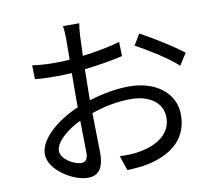

<svg xmlns="http://www.w3.org/2000/svg" viewBox="-88 -903 1175 1038"><g transform="rotate(-10 500.0 -383.5)"><path d="M721 -688 685 -628C749 -594 860 -525 909 -478L950 -542C901 -582 792 -650 721 -688ZM325 -279 328 -102C328 -69 315 -53 292 -53C253 -53 183 -92 183 -138C183 -183 244 -241 325 -279ZM121 -619 123 -543C157 -539 194 -538 251 -538C272 -538 297 -539 325 -541L324 -410V-353C209 -304 105 -217 105 -134C105 -45 235 32 313 32C367 32 401 2 401 -91L397 -308C469 -333 540 -347 615 -347C710 -347 787 -301 787 -216C787 -124 707 -77 619 -60C582 -52 539 -52 502 -53L530 28C565 26 609 24 654 14C791 -19 867 -96 867 -217C867 -337 762 -416 616 -416C550 -416 472 -403 396 -379V-414L398 -549C471 -557 549 -570 608 -584L606 -662C549 -645 473 -631 400 -622L404 -730C405 -753 408 -781 411 -799H322C325 -782 327 -748 327 -728L326 -614C298 -612 272 -611 249 -611C212 -611 176 -612 121 -619Z"/></g></svg>

Font: Noto Sans CJK JP
Style: Regular
Weight: 400
Designer: Ryoko NISHIZUKA 西塚涼子 (kana, bopomofo & ideographs); Paul D. Hunt (Latin, Greek & Cyrillic); Sandoll Communications 산돌커뮤니
Foundry: Adobe
Version: Version 2.004;hotconv 1.0.118;makeotfexe 2.5.65603